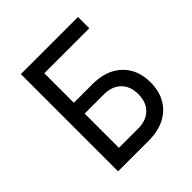

<svg xmlns="http://www.w3.org/2000/svg" viewBox="-209 -959 1117 1117"><g transform="rotate(-45 350.0 -400.0)"><path d="M131 0V-800H601V-707H231V-464H384Q498 -464 564.5 -401.5Q631 -339 631 -232Q631 -161 601 -109Q571 -57 515.5 -28.5Q460 0 384 0ZM231 -93H388Q455 -93 493.5 -130.5Q532 -168 532 -234Q532 -300 493.5 -337.5Q455 -375 388 -375H231Z"/></g></svg>

Font: Martian Mono Light
Style: Regular
Weight: 300
Monospace: yes
Designer: Roman Shamin
Foundry: Evil Martians
Version: Version 1.000; ttfautohint (v1.8.4.7-5d5b)